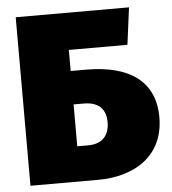

<svg xmlns="http://www.w3.org/2000/svg" viewBox="-51 -743 708 790"><g transform="rotate(-5 303.0 -348.0)"><path d="M313 -456H249V-543H491L511 -696H43V0H321C480 0 596 -80 596 -235C596 -382 493 -456 313 -456ZM294 -145H249V-318H290C358 -318 382 -282 382 -233C382 -181 355 -145 294 -145Z"/></g></svg>

Font: Fira Sans Heavy
Style: Regular
Weight: 900
Designer: bBox Type GmbH & Carrois Corporate GbR & Edenspiekermann AG
Foundry: bBox Type GmbH & Carrois Corporate GbR & Edenspiekermann AG
Version: Version 4.300;PS 004.300;hotconv 1.0.88;makeotf.lib2.5.64775